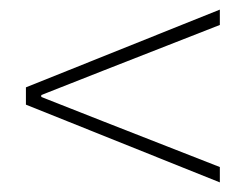

<svg xmlns="http://www.w3.org/2000/svg" viewBox="-20 -532 512 400"><path d="M438 -152 34 -314V-350L438 -512V-480L198 -386L66 -334V-330L198 -278L438 -184Z"/></svg>

Font: Mada ExtraLight
Style: Regular
Weight: 250
Designer: Khaled Hosny
Version: Version 1.5